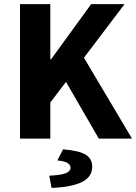

<svg xmlns="http://www.w3.org/2000/svg" viewBox="-20 -672 660 931"><path d="M77 0V-652H224V-385H228L422 -652H584L387 -392L620 0H459L300 -275L224 -175V0ZM230 239 219 180Q278 177 300 167.5Q322 158 322 141Q322 127 307 118Q292 109 258 106L286 52Q367 59 397 79Q427 99 427 136Q427 187 375.5 211.5Q324 236 230 239Z"/></svg>

Font: Source Sans 3 ExtraLight
Style: Bold
Weight: 700
Version: Version 3.052;hotconv 1.1.0;makeotfexe 2.6.0